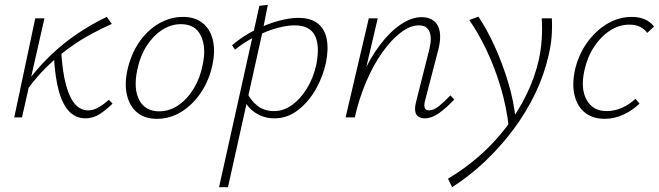

<svg xmlns="http://www.w3.org/2000/svg" viewBox="-20 -486 2728 795"><path d="M93 -115 76 -125Q128 -197 184 -251.5Q240 -306 300.5 -346.5Q361 -387 422 -416L443 -387Q400 -368 355 -343.5Q310 -319 264.5 -286Q219 -253 175.5 -211Q132 -169 93 -115ZM39 0 126 -410H164L71 0ZM333 4Q296 4 268.5 -22.5Q241 -49 224.5 -106Q208 -163 203 -255L233 -281Q238 -189 253.5 -133.5Q269 -78 292 -53.5Q315 -29 344 -29Q364 -29 381.5 -38Q399 -47 411.5 -57Q424 -67 431 -73L446 -57Q421 -32 393.5 -14Q366 4 333 4Z M630 6Q579 6 548 -20Q517 -46 506 -91Q495 -136 507 -193Q521 -259 555 -309.5Q589 -360 637 -388Q685 -416 737 -416Q787 -416 818.5 -391Q850 -366 861 -321.5Q872 -277 860 -219Q847 -156 813.5 -105Q780 -54 732.5 -24Q685 6 630 6ZM639 -25Q682 -25 719 -50.5Q756 -76 782.5 -120Q809 -164 819 -217Q835 -289 812 -337.5Q789 -386 729 -386Q689 -386 652 -362.5Q615 -339 587.5 -296.5Q560 -254 548 -195Q532 -117 557 -71Q582 -25 639 -25Z M887 289 1054 -462 1089 -466 1066 -350 924 289ZM1116 4Q1084 4 1057.5 -8Q1031 -20 1012.5 -40Q994 -60 985 -86L1003 -103Q1018 -70 1046 -48Q1074 -26 1115 -26Q1154 -26 1189 -51Q1224 -76 1251 -120Q1278 -164 1290 -220Q1305 -298 1283.5 -339.5Q1262 -381 1200 -381Q1176 -381 1146 -374.5Q1116 -368 1083 -355Q1050 -342 1016.5 -323.5Q983 -305 953 -280L941 -299Q985 -336 1034.5 -361Q1084 -386 1131 -399Q1178 -412 1215 -412Q1266 -412 1295 -389.5Q1324 -367 1332.5 -326Q1341 -285 1330 -228Q1317 -167 1286.5 -114.5Q1256 -62 1212.5 -29Q1169 4 1116 4Z M1739 4Q1723 4 1712.5 -3Q1702 -10 1699.5 -24.5Q1697 -39 1702 -61L1758 -283Q1769 -328 1758.5 -354.5Q1748 -381 1714 -381Q1678 -381 1639 -351Q1600 -321 1563 -269Q1526 -217 1496.5 -148Q1467 -79 1449 0H1420Q1443 -91 1477 -167.5Q1511 -244 1552.5 -299Q1594 -354 1639 -384.5Q1684 -415 1726 -415Q1757 -415 1776.5 -399.5Q1796 -384 1801 -354Q1806 -324 1795 -281L1740 -69Q1735 -51 1738.5 -40Q1742 -29 1756 -29Q1776 -29 1797.5 -46.5Q1819 -64 1845 -91L1861 -74Q1827 -38 1797 -17Q1767 4 1739 4ZM1411 0 1507 -410H1544L1448 0Z M1852 289 1835 254Q1904 213 1965 159.5Q2026 106 2075.5 41.5Q2125 -23 2159.5 -93.5Q2194 -164 2211 -238Q2220 -280 2223 -323Q2226 -366 2223 -410H2265Q2267 -372 2264 -334.5Q2261 -297 2252 -259Q2234 -178 2196.5 -99.5Q2159 -21 2105.5 50.5Q2052 122 1987.5 183Q1923 244 1852 289ZM2087 42Q2077 -46 2052 -128.5Q2027 -211 1993 -281.5Q1959 -352 1923 -403L1961 -417Q1996 -365 2028 -295Q2060 -225 2084 -145.5Q2108 -66 2116 15Z M2484 6Q2435 6 2403 -19Q2371 -44 2359.5 -89Q2348 -134 2360 -193Q2374 -257 2409.5 -307.5Q2445 -358 2493.5 -387Q2542 -416 2596 -416Q2625 -416 2648.5 -406.5Q2672 -397 2688 -376L2660 -350Q2648 -366 2630 -375Q2612 -384 2586 -384Q2544 -384 2506 -359.5Q2468 -335 2440 -292.5Q2412 -250 2400 -195Q2383 -119 2409 -72.5Q2435 -26 2492 -26Q2525 -26 2556 -40Q2587 -54 2611 -77L2628 -57Q2599 -29 2561.5 -11.5Q2524 6 2484 6Z"/></svg>

Font: Ysabeau Office ExtraLight
Style: Italic
Weight: 250
Italic angle: -12°
Designer: Christian Thalmann (Catharsis Fonts)
Version: Version 2.001;gftools[0.9.30]; featfreeze: tnum,lnum,ss02